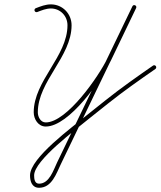

<svg xmlns="http://www.w3.org/2000/svg" viewBox="-20 -577 744 890"><path d="M152.6 -521.2C152.6 -521.2 152.6 -521.2 152.6 -521.2C173.2 -529 193.5 -537.7 215.9 -537.7C259.3 -537.7 292.8 -503.1 292.8 -460C292.8 -315.9 136.3 -202.4 136.3 -56.4C136.3 -24.7 157.2 9.5 192 9.5C300.8 9.5 451.7 -208.3 494.7 -297.7C533.4 -378.4 572.2 -459 611 -539.7C613.7 -545.4 610.8 -550.3 606.5 -552.3C602.2 -554.4 596.6 -553.6 593.8 -547.9C477.6 -306.8 361.3 -65.7 245 175.4C227.6 211.5 209 274.3 161.2 274.4C161.2 274.4 161.2 274.4 161.2 274.4C161.2 274.4 161.2 274.4 161.2 274.4C140.4 274.4 138.2 252.2 138.2 236C138.2 165.9 334.3 21.7 394.7 -28.6C394.7 -28.6 394.7 -28.6 394.6 -28.5C394.6 -28.5 394.6 -28.5 394.6 -28.5C423.9 -51.8 453.3 -75.2 482.6 -98.6C552.9 -154.5 626.4 -206 700.2 -257.2C704.5 -260.2 705.5 -266.2 702.5 -270.5C699.6 -274.8 693.6 -275.8 689.3 -272.9C689.3 -272.9 689.3 -272.9 689.3 -272.9C615.2 -221.4 541.4 -169.7 470.8 -113.5C441.4 -90.1 412.1 -66.7 382.7 -43.3C382.7 -43.3 382.7 -43.3 382.6 -43.3C382.6 -43.2 382.6 -43.2 382.6 -43.2C316.2 12.1 119.2 154.5 119.2 236C119.2 263.6 128.1 293.4 161.2 293.4C161.2 293.4 161.2 293.4 161.2 293.4C161.2 293.4 161.2 293.4 161.2 293.4C220.3 293.3 240.9 227.7 262.1 183.7C378.4 -57.4 494.7 -298.5 611 -539.7C613.7 -545.4 610.8 -550.3 606.5 -552.3C602.2 -554.4 596.6 -553.6 593.8 -547.9C555.1 -467.2 516.3 -386.6 477.6 -305.9C438.5 -224.7 290.6 -9.5 192 -9.5C168.1 -9.5 155.3 -35.4 155.3 -56.4C155.3 -200.3 311.8 -313.8 311.8 -460C311.8 -513.5 269.7 -556.7 215.9 -556.7C191 -556.7 168.7 -547.7 145.9 -539C141 -537.1 138.5 -531.6 140.4 -526.7C142.2 -521.8 147.7 -519.4 152.6 -521.2Z"/></svg>

Font: FRB American Cursive Extralight
Style: Italic
Weight: 200
Italic angle: -25°
Version: Version 2.0;Modular Font Editor K font №1